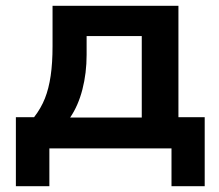

<svg xmlns="http://www.w3.org/2000/svg" viewBox="-20 -514 759 665"><path d="M35 131V-108H98Q122 -139 135.5 -173Q149 -207 155.5 -251.5Q162 -296 162 -354V-494H598V-108H689V131H574V0H151V131ZM223 -107H471V-389H280V-324Q280 -261 265.5 -204.5Q251 -148 223 -107Z"/></svg>

Font: Nunito Sans 10pt SemiExpanded
Style: Bold
Weight: 700
Width: 6
Designer: Vernon Adams
Foundry: Vernon Adams
Version: Version 3.101;gftools[0.9.27]